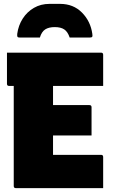

<svg xmlns="http://www.w3.org/2000/svg" viewBox="-20 -972 590 992"><path d="M186 -778H83Q73 -778 70.5 -781.5Q68 -785 69 -797Q75 -841 97.5 -876Q120 -911 155.5 -931.5Q191 -952 236 -952H290Q359 -952 403.5 -907Q448 -862 457 -797Q459 -785 456 -781.5Q453 -778 443 -778H340Q330 -808 312 -820Q294 -832 263 -832Q232 -832 213.5 -820Q195 -808 186 -778ZM62 0Q51 0 51 -11V-528H27Q16 -528 16 -539V-700H502Q513 -700 513 -689V-528H254V-429H442Q453 -429 453 -418V-272H254V-172H502Q513 -172 513 -161V0Z"/></svg>

Font: Recursive Sn Lnr St Blk
Style: Regular
Weight: 900
Version: Version 1.079;hotconv 1.0.112;makeotfexe 2.5.65598; ttfautoh